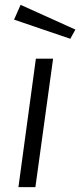

<svg xmlns="http://www.w3.org/2000/svg" viewBox="-20 -772 331 792"><path d="M128 -530 56 0H126L199 -530ZM38 -691 270 -612 291 -650 65 -752Z"/></svg>

Font: Cheyenne Sans Light
Style: Italic
Weight: 300
Italic angle: -8.13011°
Designer: The Public Sans project authors (U.S. Web Design System), Libre Franklin designed by Pablo Impallari and Rodrigo Fuenzal
Foundry: The Cheyenne Sans Project Authors
Version: Version 2.007